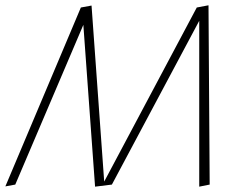

<svg xmlns="http://www.w3.org/2000/svg" viewBox="-23 -700 898 719"><path d="M723.1 -622.1V-1L762.2 -8.8L757.8 -680.2L713.9 -671.9L367.2 -20L319.8 -679.2L279.8 -671.9L-2.9 -2L34.2 -8.8L289.1 -606.9L333 -1L396 -8.8Z"/></svg>

Font: Comic Neue Angular Light Italic
Style: Regular
Weight: 300
Italic angle: -12°
Designer: Craig Rozynski
Foundry: Craig Rozynski
Version: Version 2.003